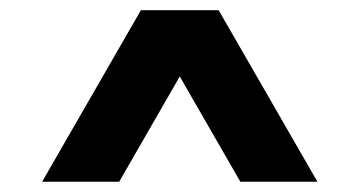

<svg xmlns="http://www.w3.org/2000/svg" viewBox="-20 -727 704 376"><path d="M255.9 -707H406.7L213.4 -371.1H62.5ZM257.3 -707H408.2L601.6 -371.1H450.7Z"/></svg>

Font: Wanted Sans Std Variable
Style: Regular
Weight: 400
Designer: Original Design by Kil Hyung-jin and Kang Hanbin, Wanted Lab, Inc;
Foundry: Wanted Lab, Inc.
Version: Version 1.003;Glyphs 3.2 (3227)